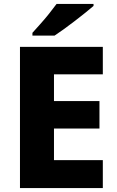

<svg xmlns="http://www.w3.org/2000/svg" viewBox="-20 -951 590 971"><path d="M500 0H81V-714H500V-575H253V-440H483V-301H253V-141H500ZM453 -931V-921Q437 -907 412 -887Q387 -867 358.5 -845Q330 -823 303 -803.5Q276 -784 256 -771H144V-785Q160 -803 183 -828.5Q206 -854 228 -881.5Q250 -909 266 -931Z"/></svg>

Font: Noto Sans Cherokee ExtraBold
Style: Regular
Weight: 800
Designer: Monotype Design Team
Foundry: Monotype Imaging Inc.
Version: Version 2.001; ttfautohint (v1.8.4.7-5d5b)